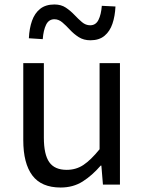

<svg xmlns="http://www.w3.org/2000/svg" viewBox="-20 -825 647 858"><path d="M251 13Q165 13 124.5 -41Q84 -95 84 -199V-543H176V-210Q176 -135 200 -100.5Q224 -66 278 -66Q320 -66 353 -88Q386 -110 425 -158V-543H516V0H440L433 -85H430Q392 -41 349.5 -14Q307 13 251 13ZM384 -645Q354 -645 332 -659Q310 -673 292.5 -692Q275 -711 258.5 -725Q242 -739 223 -739Q198 -739 186 -714.5Q174 -690 171 -650L109 -654Q111 -698 123 -732Q135 -766 159.5 -785.5Q184 -805 223 -805Q253 -805 274 -791Q295 -777 312.5 -758.5Q330 -740 346.5 -726Q363 -712 383 -712Q408 -712 420 -736Q432 -760 435 -799L496 -796Q494 -753 482.5 -719Q471 -685 447 -665Q423 -645 384 -645Z"/></svg>

Font: Noto Sans KR
Style: Regular
Weight: 400
Designer: Ryoko NISHIZUKA  (kana, bopomofo & ideographs); Paul D. Hunt (Latin, Greek & Cyrillic); Sandoll Communications , Soo-you
Foundry: Adobe
Version: Version 2.004-H2;hotconv 1.0.118;makeotfexe 2.5.65603